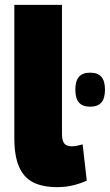

<svg xmlns="http://www.w3.org/2000/svg" viewBox="-20 -760 452 790"><path d="M351 -321Q320 -321 305 -338Q290 -355 290 -391Q290 -427 305 -444Q320 -461 351 -461Q382 -461 397 -444Q412 -427 412 -391Q412 -355 397 -338Q382 -321 351 -321ZM235 -740V-210Q235 -189 240 -177.5Q245 -166 254.5 -162Q264 -158 276 -158Q285 -158 295.5 -160Q306 -162 320 -166L337 -17Q314 -6 283 2Q252 10 215 10Q156 10 117 -9.5Q78 -29 58.5 -73.5Q39 -118 39 -191V-740Z"/></svg>

Font: Georama ExtraBold
Style: Regular
Weight: 800
Designer: Jean-Baptiste Levee
Foundry: Production Type
Version: Version 1.001